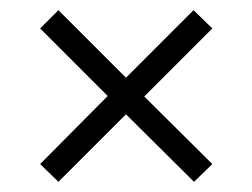

<svg xmlns="http://www.w3.org/2000/svg" viewBox="-20 -560 497 378"><path d="M59 -237 192 -371 59 -504 95 -540 228 -407 361 -540 398 -504 264 -370 398 -237 362 -202 228 -335 95 -202Z"/></svg>

Font: Encode Sans Narrow
Style: Light
Weight: 300
Designer: Pablo Impallari, Andres Torresi
Foundry: Pablo Impallari, Andres Torresi
Version: Version 1.000; ttfautohint (v1.00) -l 8 -r 50 -G 200 -x 14 -